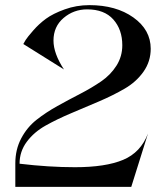

<svg xmlns="http://www.w3.org/2000/svg" viewBox="-20 -732 650 752"><path d="M273.4 -77.1Q393.6 -77.1 462.4 -106Q531.2 -134.8 559.6 -209L494.1 0H40V-91.8Q40 -146.5 63 -189.9Q85.9 -233.4 123 -262.7Q160.2 -292 205.1 -316.9Q250 -341.8 294.4 -364.7Q338.9 -387.7 376 -413.1Q413.1 -438.5 436 -474.6Q459 -510.7 459 -554.7Q459 -616.2 423.8 -655.8Q388.7 -695.3 321.3 -695.3Q268.6 -695.3 229 -661.6Q189.5 -627.9 189.5 -573.2Q189.5 -522.5 230.5 -460L71.3 -559.6Q74.2 -565.4 80.6 -575.7Q86.9 -585.9 109.9 -612.3Q132.8 -638.7 160.2 -658.7Q187.5 -678.7 233.4 -695.3Q279.3 -711.9 330.1 -711.9Q434.6 -711.9 502.4 -663.6Q570.3 -615.2 570.3 -541Q570.3 -491.2 542 -451.2Q513.7 -411.1 468.3 -384.8Q422.9 -358.4 368.2 -335Q313.5 -311.5 258.8 -288.6Q204.1 -265.6 158.7 -240.2Q113.3 -214.8 85 -176.8Q56.6 -138.7 56.6 -90.8Q171.9 -77.1 273.4 -77.1Z"/></svg>

Font: Olivea
Style: LigaturesFont
Weight: 400
Designer: Achmad Aprilia Pratama
Version: Version 001.000